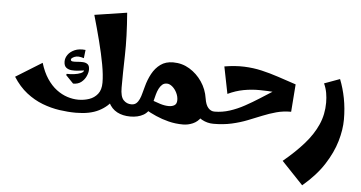

<svg xmlns="http://www.w3.org/2000/svg" viewBox="-66 -869 2595 1381"><g transform="rotate(5 1231.5 -178.5)"><path d="M493 7Q436 7 374 -2Q312 -11 250.5 -34.5Q189 -58 134 -101Q79 -144 35 -213L224 -330Q244 -264 275 -217.5Q306 -171 344 -142.5Q382 -114 422.5 -101Q463 -88 502 -88Q543 -88 580 -100.5Q617 -113 641 -143Q665 -173 665 -225Q665 -280 651 -356.5Q637 -433 614 -522.5Q591 -612 564 -706L798 -742Q812 -567 808.5 -435Q805 -303 805 -202L758 -115Q723 -59 658 -26Q593 7 493 7ZM455 -200 400 -257 403 -266Q428 -265 456 -268.5Q484 -272 504 -280.5Q524 -289 525 -301Q509 -299 484.5 -296Q460 -293 436 -295Q412 -297 396 -310Q380 -323 380 -354Q380 -379 396.5 -402.5Q413 -426 445 -440Q477 -454 523 -449L516 -389Q474 -403 449 -392.5Q424 -382 424 -371Q424 -360 438 -358.5Q452 -357 472 -359Q492 -361 512.5 -360Q533 -359 546.5 -348.5Q560 -338 560 -310Q560 -289 548.5 -263Q537 -237 514 -218.5Q491 -200 455 -200ZM885 0Q830 0 789.5 -21.5Q749 -43 727 -88Q705 -133 705 -202H805Q805 -137 828 -112.5Q851 -88 885 -88L905 -44Z M1268 24Q1213 24 1163.5 11.5Q1114 -1 1071 -20Q1028 -39 992 -60L1029 -131Q1058 -120 1091.5 -109.5Q1125 -99 1154 -99Q1179 -99 1195.5 -109.5Q1212 -120 1212 -147Q1212 -173 1199.5 -199Q1187 -225 1167 -242Q1147 -259 1127 -259Q1107 -259 1093.5 -247Q1080 -235 1070.5 -216Q1061 -197 1055 -175Q1049 -153 1044 -132Q1039 -111 1034 -95Q1018 -44 979 -22Q940 0 885 0V-88Q907 -88 920.5 -100Q934 -112 943 -132Q952 -152 958 -176.5Q964 -201 971 -224Q984 -274 1007.5 -317.5Q1031 -361 1068 -388Q1105 -415 1159 -415Q1224 -415 1277.5 -382.5Q1331 -350 1367.5 -296.5Q1404 -243 1414 -177Q1416 -165 1417 -153Q1418 -141 1418 -128Q1418 -73 1395.5 -39.5Q1373 -6 1338.5 9Q1304 24 1268 24ZM1485 0Q1441 0 1401.5 -21.5Q1362 -43 1337.5 -88Q1313 -133 1313 -202L1414 -177Q1421 -131 1440 -109.5Q1459 -88 1485 -88L1505 -44Z M1485 0V-88Q1541 -88 1595 -105.5Q1649 -123 1701 -151.5Q1753 -180 1801.5 -211Q1850 -242 1894 -270Q1938 -298 1977.5 -316Q2017 -334 2050 -334L2035 -135Q1978 -135 1928.5 -121.5Q1879 -108 1830 -88Q1781 -68 1729 -47.5Q1677 -27 1617 -13.5Q1557 0 1485 0ZM1567 -223 1528 -418Q1605 -431 1671 -428.5Q1737 -426 1797.5 -412Q1858 -398 1919.5 -377.5Q1981 -357 2050 -334L2021 -258Q1965 -261 1908.5 -265.5Q1852 -270 1795 -270.5Q1738 -271 1681 -260.5Q1624 -250 1567 -223Z M2160 385 2005 222Q2093 149 2154 79.5Q2215 10 2247.5 -63.5Q2280 -137 2280 -222Q2280 -258 2274 -292Q2268 -326 2253 -359L2365 -400Q2390 -337 2404 -265Q2418 -193 2418 -112Q2418 -39 2393.5 45Q2369 129 2313 216Q2257 303 2160 385Z"/></g></svg>

Font: Marhey Light SemiBold
Style: Regular
Weight: 600
Version: Version 1.000